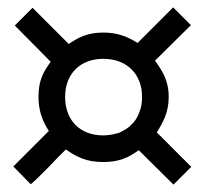

<svg xmlns="http://www.w3.org/2000/svg" viewBox="-20 -595 552 519"><path d="M259 -157C302.4 -157 328.3 -169.4 355 -189L449 -96L497 -144L404 -237C420.5 -264.5 436 -290.4 436 -333C436 -378.4 418.1 -404.3 399 -431L496 -527L448 -575L352 -479C324.9 -495.2 299.7 -507 259 -507C216.7 -507 190.4 -493.4 166 -476L68 -574L20 -526L117 -428C97.1 -400.8 84 -377.7 84 -333C84 -294.6 95.6 -266.5 112 -241L16 -145L63 -97C69 -102 76 -108 84 -116L110 -142C119 -152 128 -160 136 -169L158 -191C187.4 -170.8 213.1 -157 259 -157ZM259 -436C321.8 -436 364 -395.8 364 -333C364 -318 362 -304 356 -290C352 -278 344 -266 335 -258C326 -248 314 -242 302 -236C288 -232 274 -229 259 -229C195.9 -229 156 -270.2 156 -333C156 -395.3 196.7 -436 259 -436Z"/></svg>

Font: fbb
Style: Bold
Weight: 400
Designer: David J. Perry, Michael Sharpe
Version: Version 1.045